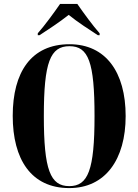

<svg xmlns="http://www.w3.org/2000/svg" viewBox="-20 -951 707 981"><path d="M173 -771H182C222 -797 286 -839 331 -875C375 -839 440 -797 480 -771H489V-781C455 -819 406 -886 375 -931H287C256 -886 207 -819 173 -781ZM334 10C518 10 622 -136 622 -358C622 -583 520 -725 335 -725C139 -725 45 -582 45 -359C45 -137 139 10 334 10ZM334 0C237 0 204 -83 204 -358C204 -634 237 -715 335 -715C432 -715 463 -634 463 -358C463 -82 430 0 334 0Z"/></svg>

Font: Noto Serif Display Condensed Extra
Style: Regular
Weight: 800
Width: 3
Designer: Monotype Design Team
Foundry: Monotype Imaging Inc.
Version: Version 1.900